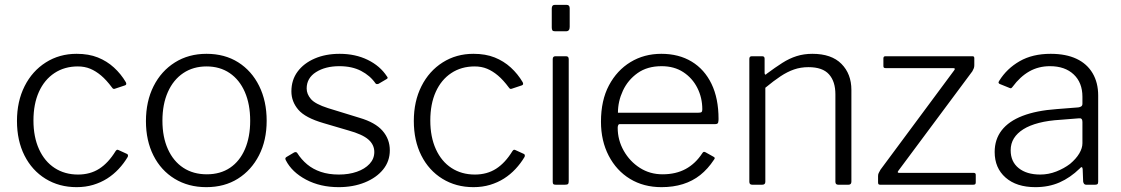

<svg xmlns="http://www.w3.org/2000/svg" viewBox="-20 -762 4625 792"><path d="M296 -540Q346 -540 383.5 -525Q421 -510 450 -483.5Q479 -457 499 -423Q504 -413 496 -410L454 -396Q447 -393 442 -401Q419 -432 397 -450.5Q375 -469 352 -478.5Q329 -488 301 -488Q246 -488 204.5 -460.5Q163 -433 140.5 -383Q118 -333 118 -265Q118 -197 141 -146.5Q164 -96 205.5 -69Q247 -42 302 -42Q352 -42 389.5 -66Q427 -90 457 -139Q460 -143 462.5 -144Q465 -145 469 -143L504 -127Q510 -124 507 -115Q491 -88 469.5 -65Q448 -42 422 -25.5Q396 -9 364.5 0.5Q333 10 296 10Q224 10 168 -24.5Q112 -59 81 -120.5Q50 -182 50 -263Q50 -344 81.5 -406.5Q113 -469 169 -504.5Q225 -540 296 -540Z M831 10Q757 10 700.5 -24.5Q644 -59 613 -120.5Q582 -182 582 -262Q582 -344 613.5 -406.5Q645 -469 701.5 -504.5Q758 -540 832 -540Q907 -540 962.5 -505Q1018 -470 1049 -407.5Q1080 -345 1080 -264Q1080 -183 1048.5 -121.5Q1017 -60 961.5 -25Q906 10 831 10ZM833 -43Q889 -43 929 -70Q969 -97 990.5 -147Q1012 -197 1012 -264Q1012 -332 990 -382.5Q968 -433 927.5 -460.5Q887 -488 832 -488Q777 -488 736 -460.5Q695 -433 672.5 -382.5Q650 -332 650 -264Q650 -197 672.5 -147Q695 -97 736 -70Q777 -43 833 -43Z M1529 -418Q1507 -450 1469.5 -469.5Q1432 -489 1380 -489Q1322 -489 1283.5 -464.5Q1245 -440 1245 -397Q1245 -374 1262.5 -353.5Q1280 -333 1333 -316L1463 -276Q1528 -257 1558 -222.5Q1588 -188 1588 -142Q1588 -97 1560.5 -63Q1533 -29 1485 -9.5Q1437 10 1377 10Q1301 10 1242.5 -21Q1184 -52 1159 -101Q1157 -105 1157 -108Q1157 -111 1161 -114L1193 -133Q1197 -135 1200.5 -134.5Q1204 -134 1206 -131Q1223 -104 1247 -84Q1271 -64 1303.5 -53Q1336 -42 1378 -42Q1419 -42 1452 -53.5Q1485 -65 1504.5 -86Q1524 -107 1524 -135Q1524 -165 1499.5 -186.5Q1475 -208 1417 -224L1315 -254Q1239 -276 1210.5 -309.5Q1182 -343 1182 -385Q1182 -432 1207.5 -466.5Q1233 -501 1278 -520.5Q1323 -540 1381 -540Q1446 -540 1497 -515Q1548 -490 1576 -447Q1579 -444 1579 -441Q1579 -438 1575 -436L1541 -416Q1538 -415 1535 -415Q1532 -415 1529 -418Z M1933 -540Q1983 -540 2020.5 -525Q2058 -510 2087 -483.5Q2116 -457 2136 -423Q2141 -413 2133 -410L2091 -396Q2084 -393 2079 -401Q2056 -432 2034 -450.5Q2012 -469 1989 -478.5Q1966 -488 1938 -488Q1883 -488 1841.5 -460.5Q1800 -433 1777.5 -383Q1755 -333 1755 -265Q1755 -197 1778 -146.5Q1801 -96 1842.5 -69Q1884 -42 1939 -42Q1989 -42 2026.5 -66Q2064 -90 2094 -139Q2097 -143 2099.5 -144Q2102 -145 2106 -143L2141 -127Q2147 -124 2144 -115Q2128 -88 2106.5 -65Q2085 -42 2059 -25.5Q2033 -9 2001.5 0.5Q1970 10 1933 10Q1861 10 1805 -24.5Q1749 -59 1718 -120.5Q1687 -182 1687 -263Q1687 -344 1718.5 -406.5Q1750 -469 1806 -504.5Q1862 -540 1933 -540Z M2326 -15Q2326 -6 2323 -3Q2320 0 2310 0H2273Q2265 0 2262.5 -2.5Q2260 -5 2260 -12V-518Q2260 -530 2271 -530H2315Q2326 -530 2326 -518ZM2330 -651Q2330 -633 2315 -633H2269Q2261 -633 2258.5 -637Q2256 -641 2256 -649V-727Q2256 -742 2269 -742H2317Q2330 -742 2330 -728Z M2528 -235Q2528 -184 2553 -140Q2578 -96 2619.5 -69.5Q2661 -43 2713 -43Q2768 -43 2808.5 -65Q2849 -87 2877 -130Q2880 -135 2883 -135.5Q2886 -136 2890 -134L2924 -115Q2932 -111 2925 -103Q2900 -65 2868.5 -40Q2837 -15 2797 -2.5Q2757 10 2709 10Q2635 10 2579 -24Q2523 -58 2491 -119.5Q2459 -181 2459 -260Q2459 -348 2492 -410Q2525 -472 2581 -506Q2637 -540 2708 -540Q2780 -540 2833 -508Q2886 -476 2915 -416Q2944 -356 2944 -271Q2944 -264 2942.5 -257Q2941 -250 2930 -250H2535Q2532 -250 2530 -245.5Q2528 -241 2528 -235ZM2860 -297Q2871 -297 2874 -300Q2877 -303 2877 -311Q2877 -359 2856.5 -399.5Q2836 -440 2798.5 -464.5Q2761 -489 2709 -489Q2650 -489 2610 -460.5Q2570 -432 2549.5 -388Q2529 -344 2529 -297Z M3083 0Q3071 0 3071 -12V-519Q3071 -530 3081 -530H3124Q3134 -530 3134 -520V-461Q3134 -456 3136.5 -454.5Q3139 -453 3143 -458Q3178 -484 3207 -502.5Q3236 -521 3266 -530.5Q3296 -540 3331 -540Q3410 -540 3451 -498.5Q3492 -457 3492 -391V-13Q3492 0 3480 0H3438Q3432 0 3429 -3Q3426 -6 3426 -12V-373Q3426 -426 3399.5 -455.5Q3373 -485 3315 -485Q3283 -485 3255.5 -475.5Q3228 -466 3200 -447.5Q3172 -429 3137 -400V-12Q3137 0 3124 0H3083Z M3611 0Q3606 0 3604 -2Q3602 -4 3602 -10V-36Q3602 -43 3604.5 -48Q3607 -53 3612 -62L3916 -472Q3923 -481 3912 -481H3634Q3628 -481 3626 -483Q3624 -485 3624 -490V-521Q3624 -530 3632 -530H3992Q3999 -530 3999 -522V-493Q3999 -486 3997 -480.5Q3995 -475 3991 -468L3686 -58Q3679 -49 3689 -49H3996Q4005 -49 4005 -41V-10Q4005 -5 4003 -2.5Q4001 0 3994 0H3611Z M4434 -67Q4395 -29 4350.5 -9.5Q4306 10 4251 10Q4173 10 4128 -29.5Q4083 -69 4083 -135Q4083 -187 4112 -224.5Q4141 -262 4198 -284Q4255 -306 4339 -312L4428 -319Q4436 -320 4440.5 -323.5Q4445 -327 4445 -334V-363Q4445 -421 4409 -455Q4373 -489 4311 -489Q4264 -489 4226 -467.5Q4188 -446 4157 -404Q4154 -400 4151.5 -398.5Q4149 -397 4145 -399L4103 -416Q4100 -418 4099 -420.5Q4098 -423 4102 -429Q4133 -479 4186 -509.5Q4239 -540 4314 -540Q4377 -540 4420.5 -519.5Q4464 -499 4487 -460Q4510 -421 4510 -368V-13Q4510 -5 4507 -2.5Q4504 0 4497 0H4460Q4455 0 4452 -3.5Q4449 -7 4448 -13L4446 -65Q4444 -79 4434 -67ZM4445 -259Q4445 -276 4431 -274L4356 -268Q4304 -265 4265.5 -255Q4227 -245 4201.5 -229Q4176 -213 4162.5 -191.5Q4149 -170 4149 -142Q4149 -95 4182 -68.5Q4215 -42 4271 -42Q4305 -42 4337 -54.5Q4369 -67 4394 -86Q4419 -107 4432 -129Q4445 -151 4445 -171V-259Z"/></svg>

Font: Libre Franklin Light
Style: Regular
Weight: 300
Designer: Pablo Impallari, Rodrigo Fuenzalida, Nhung Nguyen
Foundry: Impallari Type
Version: Version 3.000